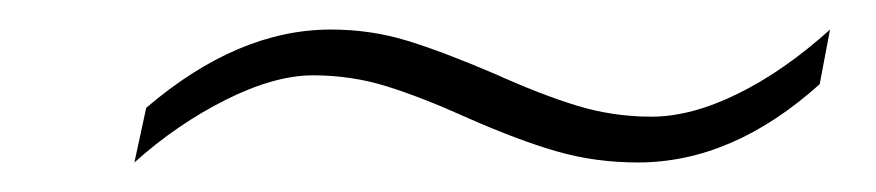

<svg xmlns="http://www.w3.org/2000/svg" viewBox="-20 -403 593 130"><path d="M79 -330Q141 -383 204 -383Q231 -383 255.5 -375.5Q280 -368 315 -353Q346 -339 370.5 -331.5Q395 -324 421 -324Q448 -324 479.5 -339.5Q511 -355 542 -383L535 -346Q476 -293 412 -293Q383 -293 357 -300.5Q331 -308 297 -323Q266 -337 242 -344.5Q218 -352 192 -352Q166 -352 133 -335.5Q100 -319 71 -293Z"/></svg>

Font: Trirong ExtraLight
Style: Italic
Weight: 275
Italic angle: -12°
Designer: Katatrad Team
Foundry: CadsonDemak
Version: Version 1.003